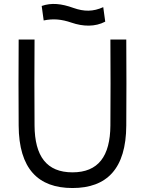

<svg xmlns="http://www.w3.org/2000/svg" viewBox="-20 -932 730 967"><path d="M154 -733H74C73 -529 73 -494 74 -300C75 -82 172 15 345 15C518 15 615 -82 616 -300C617 -494 617 -529 616 -733H536C537 -529 537 -494 536 -300C535 -145 475 -64 345 -64C215 -64 155 -145 154 -300C153 -494 153 -529 154 -733ZM190 -902 200 -829C249 -839 290 -835 340 -818C398 -798 459 -796 510 -823L500 -896C449 -873 404 -873 350 -892C289 -914 239 -919 190 -902Z"/></svg>

Font: Kreadon Medium
Style: Regular
Weight: 500
Designer: kohakuno
Foundry: StudioGnu
Version: Version 1.000;Glyphs 3.1.2 (3151)